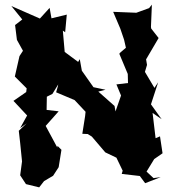

<svg xmlns="http://www.w3.org/2000/svg" viewBox="-20 -768 746 828"><path d="M642 0 612 -28 645 -82 681 -107 670 -180 651 -172 638 -281 677 -254 631 -318 662 -413 646 -389 605 -458 614 -488 610 -512 664 -604 632 -645 631 -652 635 -748 623 -733 568 -713 468 -717 499 -644 515 -597 523 -562 496 -539 495 -535 531 -449 532 -410 482 -404 502 -356 472 -270 506 -231 478 -288 474 -311 404 -373 435 -381 383 -392 333 -463 324 -513 317 -501 259 -544 251 -636 261 -629 268 -705 202 -689 194 -734 152 -688 29 -742 76 -684 45 -660 53 -596 79 -549 64 -526 44 -438 95 -387 93 -371 38 -333 97 -270 67 -216 95 -236 61 -204 67 -151 75 -72 67 -12 92 26 149 40 170 13 209 -10 233 -47 245 -122 228 -139 227 -132 177 -225 233 -288 181 -294 182 -351 206 -363 247 -430 245 -472 229 -394 222 -370 312 -332 288 -351 349 -286 347 -267 335 -191 358 -190 376 -179 434 -111 482 -88 509 -32 505 -18 583 -9 606 22 673 -4Z"/></svg>

Font: Asimov Aggro
Style: Medium
Weight: 500
Designer: Google
Version: Version 2.000980; 2014